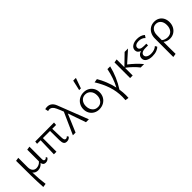

<svg xmlns="http://www.w3.org/2000/svg" viewBox="195 -1987 3551 3551"><g transform="rotate(-45 1971.0 -211.0)"><path d="M78 -409 146 -420V-174Q146 -114 174 -80Q202 -46 251 -46Q282 -46 314.5 -60.5Q347 -75 370 -104V-409L438 -420V-91Q438 -44 471 -44Q483 -44 494.5 -51Q506 -58 515 -71L530 -43Q517 -21 494 -8Q471 5 443 5Q412 5 393.5 -12Q375 -29 371 -61Q344 -28 310 -11.5Q276 5 239 5Q208 5 181.5 -7Q155 -19 138 -44Q141 123 163 278L92 289Q83 134 80.5 -21Q78 -176 78 -409Z M668 -357H575L581 -411L1075 -414L1070 -355H970L977 -121Q978 -79 988 -61.5Q998 -44 1017 -44Q1030 -44 1042 -50Q1054 -56 1063 -68L1083 -39Q1071 -18 1048.5 -6.5Q1026 5 997 5Q952 5 934 -23Q916 -51 915 -111L913 -356H726L725 0H658Z M1346 -428Q1322 -494 1290 -562Q1252 -648 1185 -648Q1164 -648 1148 -640L1135 -703Q1161 -711 1191 -711Q1296 -711 1341 -596L1573 0H1497L1374 -352L1225 0H1155Z M1632 -202Q1632 -265 1661.5 -315.5Q1691 -366 1742 -394.5Q1793 -423 1857 -423Q1917 -423 1965 -396Q2013 -369 2040.5 -321Q2068 -273 2068 -213Q2068 -149 2039 -99Q2010 -49 1958.5 -20.5Q1907 8 1843 8Q1783 8 1734.5 -19Q1686 -46 1659 -94Q1632 -142 1632 -202ZM1995 -206Q1995 -282 1953.5 -328Q1912 -374 1848 -374Q1783 -374 1744 -327.5Q1705 -281 1705 -210Q1705 -159 1724 -120.5Q1743 -82 1776.5 -61Q1810 -40 1852 -40Q1918 -40 1956.5 -87.5Q1995 -135 1995 -206ZM1874 -711H1945L1873 -509H1828Z M2306 144Q2306 -2 2261.5 -137Q2217 -272 2131 -409L2204 -421Q2251 -342 2288.5 -248Q2326 -154 2348 -56Q2433 -217 2472 -414H2544Q2487 -183 2361 11Q2374 99 2374 170Q2374 205 2371 238L2302 228Q2306 189 2306 144Z M2728 -196H2719V0H2652V-409L2719 -420V-217L2922 -414H3011L2790 -217Q2921 -116 3018 0H2928Q2853 -98 2728 -196Z M3058 -105Q3058 -143 3081 -171Q3104 -199 3148 -213Q3114 -224 3095 -246Q3076 -268 3076 -301Q3076 -356 3125.5 -389.5Q3175 -423 3252 -423Q3351 -423 3409 -370L3377 -321Q3356 -346 3322.5 -360Q3289 -374 3246 -374Q3201 -374 3171 -355.5Q3141 -337 3141 -302Q3141 -270 3169 -254Q3197 -238 3252 -238H3313V-193H3252Q3187 -193 3155.5 -173Q3124 -153 3124 -119Q3124 -86 3158 -64.5Q3192 -43 3246 -43Q3292 -43 3330.5 -56.5Q3369 -70 3394 -95L3417 -57Q3394 -29 3345.5 -10.5Q3297 8 3230 8Q3156 8 3107 -20.5Q3058 -49 3058 -105Z M3493 -193Q3493 -262 3520.5 -314Q3548 -366 3595.5 -394.5Q3643 -423 3703 -423Q3761 -423 3806 -397Q3851 -371 3875.5 -324Q3900 -277 3900 -216Q3900 -153 3873 -102Q3846 -51 3798.5 -21.5Q3751 8 3691 8Q3653 8 3619.5 -3.5Q3586 -15 3562 -37L3561 98Q3561 152 3563 278L3492 289Q3493 125 3493 -193ZM3679 -41Q3748 -41 3787.5 -88Q3827 -135 3827 -212Q3827 -286 3790.5 -329Q3754 -372 3695 -372Q3636 -372 3599.5 -327.5Q3563 -283 3563 -206L3562 -82Q3582 -63 3614.5 -52Q3647 -41 3679 -41Z"/></g></svg>

Font: LXGW Bright GB
Style: Regular
Weight: 400
Designer: Christian Thalmann (Catharsis Fonts)
Foundry: LXGW / Christian Thalmann (Catharsis Fonts) / Fontworks Inc.
Version: Version 5.510